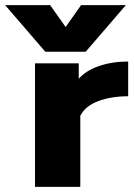

<svg xmlns="http://www.w3.org/2000/svg" viewBox="-107 -726 519 746"><path d="M-87 -706H88L148 -621L208 -706H382L226 -525H69ZM29 -480H199V-420Q227 -452 278 -469.5Q329 -487 391 -487V-352Q325 -352 274.5 -333Q224 -314 205 -276V0H29Z"/></svg>

Font: Prompt
Style: Bold
Weight: 700
Designer: Katatrad Team
Foundry: CadsonDemak
Version: Version 1.000